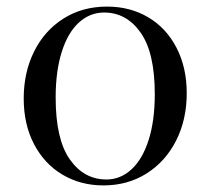

<svg xmlns="http://www.w3.org/2000/svg" viewBox="-20 -549 640 583"><path d="M547 -266Q547 -186 515 -122.5Q483 -59 425.5 -22.5Q368 14 294 14Q225 14 170 -18.5Q115 -51 83.5 -111Q52 -171 52 -250Q52 -329 83.5 -392.5Q115 -456 172.5 -492.5Q230 -529 305 -529Q375 -529 430 -496.5Q485 -464 516 -404Q547 -344 547 -266ZM149 -253Q149 -126 192 -65Q235 -4 303 -4Q346 -4 379.5 -35Q413 -66 431.5 -124.5Q450 -183 450 -263Q450 -389 407 -450Q364 -511 296 -511Q253 -511 219.5 -480.5Q186 -450 167.5 -391.5Q149 -333 149 -253Z"/></svg>

Font: Playfair Display SC
Style: Regular
Weight: 400
Designer: Claus Eggers Sørensen
Foundry: Claus Eggers Sørensen
Version: Version 1.200; ttfautohint (v1.6)